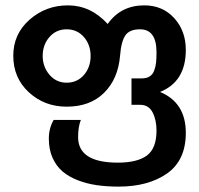

<svg xmlns="http://www.w3.org/2000/svg" viewBox="-20 -440 747 720"><path d="M521 -419.9Q589.8 -419.9 633.3 -372.1Q676.8 -324.2 676.8 -252.9Q676.8 -133.8 580.1 -95.2Q676.8 -55.2 676.8 58.1Q676.8 161.6 606 210.9Q535.6 259.8 424.8 259.8Q381.3 259.8 344.5 254.6Q307.6 249.5 273.4 236.6Q239.3 223.6 215.3 203.6Q191.4 183.6 177.2 152.1Q163.1 120.6 163.1 80.1Q163.1 41 181.2 9.8H283.2Q272.9 35.2 272.9 74.2Q272.9 169.9 421.9 169.9Q495.1 169.9 531 143.1Q566.9 116.2 566.9 49.8Q566.9 9.8 552.2 -18.6Q537.6 -46.9 505.9 -46.9H473.1V-146H511.2Q529.8 -146 541.5 -153.6Q553.2 -161.1 558.6 -176.5Q564 -191.9 565.4 -206.5Q566.9 -221.2 566.9 -244.1Q566.9 -330.1 504.9 -330.1Q468.3 -330.1 452.1 -310.1Q434.6 -287.6 430.2 -231Q422.9 -144 370.4 -92Q317.9 -40 230 -40Q146.5 -40 87.9 -94.2Q29.8 -147.9 29.8 -231Q29.8 -312.5 90.8 -366.2Q151.9 -419.9 234.9 -419.9Q319.8 -419.9 383.8 -350.1Q433.1 -419.9 521 -419.9ZM230 -129.9Q269.5 -129.9 294.7 -158.9Q319.8 -188 319.8 -230Q319.8 -272 294.7 -301Q269.5 -330.1 230 -330.1Q190.4 -330.1 165.3 -301Q140.1 -272 140.1 -230Q140.1 -189.5 165.5 -159.7Q190.9 -129.9 230 -129.9Z"/></svg>

Font: Miedinger*
Style: Bold
Weight: 700
Version: Version 001.000